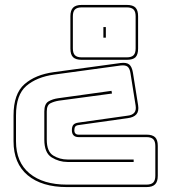

<svg xmlns="http://www.w3.org/2000/svg" viewBox="-20 -750 696 780"><path d="M266 -684Q266 -708 277 -719Q288 -730 312 -730H495Q520 -730 530.5 -719Q541 -708 541 -684V-553Q541 -528 530.5 -517.5Q520 -507 495 -507H312Q288 -507 277 -517.5Q266 -528 266 -553ZM312 -720Q293 -720 284.5 -711.5Q276 -703 276 -684V-553Q276 -534 284.5 -525.5Q293 -517 312 -517H495Q514 -517 522.5 -525.5Q531 -534 531 -553V-684Q531 -703 522.5 -711.5Q514 -720 495 -720ZM410 -640V-597H400V-640ZM252 10Q150 10 92.5 -38Q35 -86 35 -176V-281Q35 -369 79.5 -408Q124 -447 199 -457L470 -494Q494 -497 505 -488Q516 -479 520 -455L541 -323Q545 -298 534 -285.5Q523 -273 499 -270L300 -242Q290 -241 286 -236Q282 -231 282 -221Q282 -212 286.5 -207.5Q291 -203 299 -203H575Q599 -203 610 -192.5Q621 -182 621 -157V-36Q621 -12 610 -1Q599 10 575 10ZM200 -447Q129 -437 87 -401Q45 -365 45 -281V-176Q45 -91 100 -45.5Q155 0 252 0H575Q594 0 602.5 -8.5Q611 -17 611 -36V-157Q611 -176 602.5 -184.5Q594 -193 575 -193H299Q286 -193 279 -200Q272 -207 272 -221Q272 -236 278 -243Q284 -250 299 -252L498 -280Q517 -282 525.5 -292Q534 -302 531 -321L510 -453Q507 -472 498.5 -479Q490 -486 471 -484ZM433 -381 435 -370 219 -341Q200 -338 185 -330.5Q170 -323 170 -297V-183Q170 -134 196.5 -118Q223 -102 254 -102H523V-92H254Q220 -92 190 -110.5Q160 -129 160 -183V-297Q160 -328 177 -338Q194 -348 217 -351Z"/></svg>

Font: Bungee Outline
Style: Regular
Weight: 400
Designer: David Jonathan Ross
Foundry: David Jonathan Ross
Version: Version 1.001;PS 1.0;hotconv 1.0.72;makeotf.lib2.5.5900